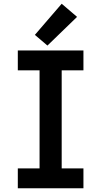

<svg xmlns="http://www.w3.org/2000/svg" viewBox="-20 -1004 540 1024"><path d="M75 0V-106H191V-629H75V-735H425V-629H309V-106H425V0ZM233 -761 166 -818 309 -984 391 -914Z"/></svg>

Font: Iosevka SS01
Style: Bold
Weight: 700
Monospace: yes
Designer: Belleve Invis
Foundry: Belleve Invis
Version: 2.3.3; ttfautohint (v1.8.3)